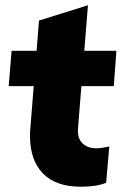

<svg xmlns="http://www.w3.org/2000/svg" viewBox="-20 -701 462 729"><path d="M276 -211Q274 -175 293.5 -156.5Q313 -138 345 -138Q364 -138 395 -145L383 -7Q346 8 287 8Q192 8 143 -42.5Q94 -93 94 -184Q94 -202 95 -211L108 -374H13L24 -508H119L128 -623L314 -681L300 -508H422L412 -374H289Z"/></svg>

Font: Muli Black
Style: Italic
Weight: 900
Italic angle: -4.541°
Designer: Vernon Adams
Foundry: Vernon Adams
Version: Version 2.001